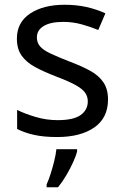

<svg xmlns="http://www.w3.org/2000/svg" viewBox="-20 -566 519 807"><path d="M434 -148Q434 -70 376 -30Q318 10 220 10Q164 10 123.5 1Q83 -8 52 -24V-104Q84 -88 129.5 -74.5Q175 -61 222 -61Q289 -61 319 -82.5Q349 -104 349 -140Q349 -160 338 -176Q327 -192 298.5 -208Q270 -224 217 -244Q165 -264 128 -284Q91 -304 71 -332Q51 -360 51 -404Q51 -472 106.5 -509Q162 -546 252 -546Q301 -546 343.5 -536.5Q386 -527 423 -510L393 -440Q359 -454 322 -464Q285 -474 246 -474Q192 -474 163.5 -456.5Q135 -439 135 -409Q135 -387 148 -371.5Q161 -356 191.5 -341.5Q222 -327 273 -307Q324 -288 360 -268Q396 -248 415 -219.5Q434 -191 434 -148ZM304 70Q300 88 287.5 115.5Q275 143 258.5 171Q242 199 224 221H176V209Q184 192 192.5 165.5Q201 139 208 110.5Q215 82 217 61H304Z"/></svg>

Font: Noto Sans Tifinagh SIL
Style: Regular
Weight: 400
Designer: JamraPatel
Foundry: JamraPatel LLC
Version: Version 2.006; ttfautohint (v1.8.4.7-5d5b)